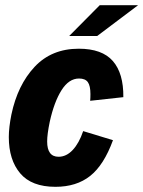

<svg xmlns="http://www.w3.org/2000/svg" viewBox="-20 -710 553 741"><path d="M14 -181Q14 -218 24 -268Q48 -382 113.5 -452Q179 -522 284 -522Q374 -522 415.5 -474.5Q457 -427 456 -335L328 -321Q329 -331 329 -347Q329 -379 319 -393Q309 -407 285 -407Q246 -407 217.5 -362Q189 -317 172 -240Q162 -192 162 -164Q162 -105 206 -105Q236 -105 260.5 -131Q285 -157 301 -204L416 -169Q381 -73 328 -31Q275 11 194 11Q102 11 58 -41Q14 -93 14 -181ZM365 -690H513L355 -571H247Z"/></svg>

Font: Decalotype ExtraBold Italic
Style: Regular
Weight: 800
Italic angle: -12°
Designer: Alfredo Marco Pradil
Foundry: Alfredo Marco Pradil
Version: Version 1.0